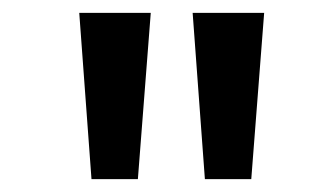

<svg xmlns="http://www.w3.org/2000/svg" viewBox="-20 -749 518 298"><path d="M122 -471 103 -729H214L194 -471ZM298 -471 279 -729H390L370 -471Z"/></svg>

Font: Noto Sans Devanagari UI Condensed Medium
Style: Regular
Weight: 500
Width: 3
Designer: Jelle Bosma - Monotype Design Team
Foundry: Monotype Imaging Inc.
Version: Version 2.003